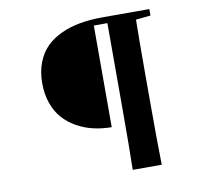

<svg xmlns="http://www.w3.org/2000/svg" viewBox="-92 -855 1184 1088"><g transform="rotate(-10 500.0 -311.5)"><path d="M835.9 -714.8 751 -706.1Q749 -604 749 -396V-228Q749 10.7 752 128.9H585Q587.9 11.7 587.9 -227.1V-714.8H509.8V-129.9Q454.6 -130.4 405 -141.8Q355.5 -153.3 311.3 -178Q267.1 -202.6 234.9 -238.3Q202.6 -273.9 183.8 -326.4Q165 -378.9 165 -442.9Q165 -508.8 185.1 -561Q205.1 -613.3 240.5 -648.7Q275.9 -684.1 326.7 -707.5Q377.4 -731 436.8 -741.5Q496.1 -752 565.9 -752H835.9Z"/></g></svg>

Font: Noto Serif JP Black
Style: Regular
Weight: 900
Designer: Ryoko NISHIZUKA  (kana & ideographs); Frank Grießhammer (Latin, Greek & Cyrillic); Wenlong ZHANG  (bopomofo); Sandoll Co
Foundry: Adobe Systems Incorporated
Version: Version 1.001;PS 1.001;hotconv 16.6.54;makeotf.lib2.5.65590